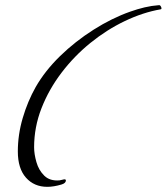

<svg xmlns="http://www.w3.org/2000/svg" viewBox="-20 -669 645 743"><path d="M163 54Q112 54 80.5 18.5Q49 -17 49 -83Q49 -148 68 -212.5Q87 -277 118 -332Q154 -395 212.5 -452Q271 -509 342 -554Q413 -599 484 -624Q512 -634 539.5 -640.5Q567 -647 595 -649Q600 -650 603.5 -642Q607 -634 602 -633Q533 -621 463 -587.5Q393 -554 330 -503Q267 -452 218 -387.5Q169 -323 140.5 -250Q112 -177 112 -99Q112 -73 121 -41.5Q130 -10 151.5 11Q173 32 210 29Q215 28 219.5 27Q224 26 228 25H229Q235 25 235 29Q235 40 218 45Q188 54 163 54Z"/></svg>

Font: Italianno
Style: Regular
Weight: 400
Designer: Robert E. Leuschke
Foundry: Robert E. Leuschke
Version: Version 1.100; ttfautohint (v1.8.3)